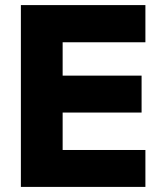

<svg xmlns="http://www.w3.org/2000/svg" viewBox="-20 -734 640 754"><path d="M551 0V-145H226V-292H536V-437H226V-568H551V-714H62V0Z"/></svg>

Font: Noto Sans Mono UI ExtraBold
Style: Regular
Weight: 800
Designer: Monotype Design team
Foundry: Monotype Imaging Inc.
Version: 1.000